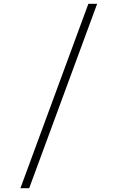

<svg xmlns="http://www.w3.org/2000/svg" viewBox="-20 -843 616 1006"><path d="M87 143H133L489 -823H443Z"/></svg>

Font: Iosevka Sparkle Extralight
Style: Regular
Weight: 200
Designer: Belleve Invis
Foundry: Belleve Invis
Version: Version 4.5.0; ttfautohint (v1.8.3)